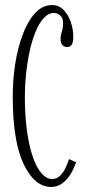

<svg xmlns="http://www.w3.org/2000/svg" viewBox="-20 -731 342 761"><path d="M183 10Q117 10 73.8 -80.5Q30.5 -171 30.5 -349Q30.5 -413 40.2 -476.8Q50 -540.5 69.8 -593.5Q89.5 -646.5 118.8 -678.8Q148 -711 187 -711Q213 -711 231.8 -692Q250.5 -673 260.5 -644Q270.5 -615 270.5 -584.5Q270.5 -562.5 264 -553.5Q257.5 -544.5 246 -544.5Q233.5 -544.5 226.8 -552.8Q220 -561 220 -578Q220 -588.5 222.5 -596.5Q225 -604.5 227.5 -614.5Q230 -624.5 230 -640.5Q230 -659 219 -669.2Q208 -679.5 194 -679.5Q171.5 -679.5 153 -659Q134.5 -638.5 120.5 -604Q106.5 -569.5 97.2 -526.5Q88 -483.5 83.2 -437.8Q78.5 -392 78.5 -350Q78.5 -288.5 84 -237Q89.5 -185.5 99.5 -145.5Q109.5 -105.5 123 -78Q136.5 -50.5 152.5 -36Q168.5 -21.5 186.5 -21.5Q205 -21.5 218 -34.2Q231 -47 239.8 -65.2Q248.5 -83.5 253.5 -100.5L281.5 -88Q273.5 -63.5 260 -41.2Q246.5 -19 227.2 -4.5Q208 10 183 10Z"/></svg>

Font: Imbue Thin 10pt ExtraLight
Style: Regular
Weight: 250
Version: Version 1.102